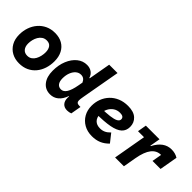

<svg xmlns="http://www.w3.org/2000/svg" viewBox="59 -1497 2282 2282"><g transform="rotate(45 1200.0 -356.5)"><path d="M277.5 17Q208.5 17 154.5 -12.5Q100.5 -42 69.5 -96.8Q38.5 -151.5 38.5 -227.5Q38.5 -291.5 58.2 -348.2Q78 -405 115.8 -449Q153.5 -493 206.8 -518Q260 -543 327.5 -543Q399.5 -543 451.8 -513Q504 -483 532.2 -428.2Q560.5 -373.5 560.5 -299Q560.5 -233.5 541.8 -176.2Q523 -119 486.8 -75.5Q450.5 -32 398 -7.5Q345.5 17 277.5 17ZM283.5 -116Q318 -116 342.2 -133.2Q366.5 -150.5 381.5 -178Q396.5 -205.5 403.5 -237.5Q410.5 -269.5 410.5 -298.5Q410.5 -350.5 388.2 -380.2Q366 -410 321 -410Q286 -410 260.8 -392.8Q235.5 -375.5 219.5 -348Q203.5 -320.5 196 -288.8Q188.5 -257 188.5 -227.5Q188.5 -176 213.5 -146Q238.5 -116 283.5 -116Z M799.5 17Q718.5 17 671 -43Q623.5 -103 623.5 -204.5Q623.5 -301.5 655.2 -378Q687 -454.5 741.5 -498.8Q796 -543 865 -543Q912.5 -543 946.2 -519Q980 -495 992.5 -452H1032.5L990.5 -405.5L1048 -730H1188.5L1101.5 -242Q1097 -217 1095.2 -201.8Q1093.5 -186.5 1093.5 -175Q1093.5 -133.5 1141 -133.5H1162L1139 -2.5Q1124.5 3 1109.8 6Q1095 9 1078 9Q1029.5 9 1002.8 -20.5Q976 -50 976 -103.5Q976 -118 978.8 -133.8Q981.5 -149.5 988 -173.5L1012.5 -121L972.5 -126.5Q948 -57 903.8 -20Q859.5 17 799.5 17ZM849.5 -116.5Q891 -116.5 919 -161.2Q947 -206 963.5 -297L974 -355Q961 -383.5 942.2 -396.8Q923.5 -410 896.5 -410Q860 -410 831.5 -385.8Q803 -361.5 786.5 -319.2Q770 -277 770 -223.5Q770 -172 790.8 -144.2Q811.5 -116.5 849.5 -116.5Z M1502.5 17Q1426 17 1368 -16Q1310 -49 1277.2 -106.2Q1244.5 -163.5 1244.5 -237Q1244.5 -299 1265.5 -354.2Q1286.5 -409.5 1326.8 -452Q1367 -494.5 1424.5 -518.8Q1482 -543 1554.5 -543Q1650.5 -543 1699 -498Q1747.5 -453 1747.5 -383.5Q1747.5 -319.5 1705.5 -281Q1663.5 -242.5 1574.8 -225.8Q1486 -209 1345 -209L1337.5 -296.5Q1428 -298.5 1488.2 -306Q1548.5 -313.5 1578.8 -329.5Q1609 -345.5 1609 -372.5Q1609 -394 1593.2 -405.8Q1577.5 -417.5 1545 -417.5Q1497 -417.5 1461.2 -393Q1425.5 -368.5 1405.8 -328.2Q1386 -288 1386 -240.5Q1386 -182 1417.5 -149.5Q1449 -117 1506 -117Q1543 -117 1573.8 -131.2Q1604.5 -145.5 1635 -177.5L1717.5 -73Q1673 -27 1621.2 -5Q1569.5 17 1502.5 17Z M1877.5 0 1961.5 -478 2007 -413.5H1849L1868.5 -526H2098L2071.5 -376.5L2041.5 -395.5H2082Q2157 -543 2286 -543Q2349 -543 2396 -513L2344.5 -378.5Q2318.5 -394.5 2295.2 -401.2Q2272 -408 2242 -408Q2170 -408 2123.2 -348.8Q2076.5 -289.5 2054.5 -165.5L2025.5 0ZM2221 -285.5 2258.5 -498.5 2396 -513 2356 -285.5Z"/></g></svg>

Font: Google Sans Code
Style: Italic
Weight: 400
Italic angle: -10°
Monospace: yes
Designer: Google Sans Code Authors
Foundry: Google LLC
Version: Version 6.000